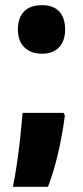

<svg xmlns="http://www.w3.org/2000/svg" viewBox="-20 -581 320 740"><path d="M49 -467Q49 -512 72.5 -536.5Q96 -561 142 -561Q186 -561 208.5 -536.5Q231 -512 231 -467Q231 -423 207.5 -398.5Q184 -374 142 -374Q99 -374 74 -398.5Q49 -423 49 -467ZM230 -135Q219 -53 202.5 15.5Q186 84 165 139H30Q38 99 45.5 47.5Q53 -4 58.5 -56Q64 -108 67 -146H225Z"/></svg>

Font: Noto Sans Thai Looped ExtraCondensed Black
Style: Regular
Weight: 900
Width: 2
Designer: Sasikarn Vongin, Ben Mitchell
Foundry: The Fontpad Ltd
Version: Version 1.001; ttfautohint (v1.8.4.7-5d5b)